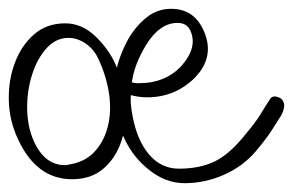

<svg xmlns="http://www.w3.org/2000/svg" viewBox="-25 -412 665 436"><path d="M138.8 -5Q57.8 -5 15.8 -96Q-3.9 -138 -5 -184Q-6.1 -230 8.8 -269.5Q23.7 -309 52.4 -334Q81.1 -359 123.1 -359Q160.1 -359 190.1 -331Q220 -303 235.9 -269Q256.3 -224 260 -177.5Q263.8 -131 250.8 -92Q237.8 -53 209.8 -29Q181.8 -5 138.8 -5ZM122.5 -37Q128.5 -37 129.2 -38Q166.1 -43 188.3 -66Q210.5 -89 219.5 -123.5Q228.5 -158 222.8 -198Q217 -238 199 -277Q188.7 -300 169.7 -313Q150.7 -326 130.7 -326Q101.7 -326 80.3 -302Q58.8 -278 47.4 -241Q35.9 -204 36.7 -163.5Q37.6 -123 52 -91Q76.5 -37 122.5 -37ZM394.2 4Q352.2 4 315 -25Q277.8 -54 258.1 -96Q224.4 -168 237.9 -244Q241 -265 248.8 -285.5Q256.6 -306 267.2 -325Q284.5 -354 308.6 -373Q332.7 -392 363.7 -392Q414.7 -392 436.8 -344Q464.7 -284 417 -235Q372.1 -191 309.1 -191Q298.1 -191 288.8 -192.5Q279.4 -194 272 -196Q270.4 -177 276.3 -147Q282.2 -117 292.3 -95Q323.5 -29 381.5 -29Q428.5 -29 462.7 -45.5Q496.9 -62 533.3 -108Q556.8 -136 566.9 -153Q577 -170 589.6 -189Q593.7 -193 598.7 -193Q603.7 -193 609.9 -190Q616.1 -187 618.4 -181Q624 -170 613.6 -150Q603.3 -134 592.3 -116.5Q581.4 -99 555.5 -68Q526.4 -34 483.3 -15Q440.2 4 394.2 4ZM288.7 -223Q320.7 -223 344.9 -233Q369.1 -243 386.7 -262Q424.8 -305 407 -343Q399.1 -360 378.1 -360Q338.1 -360 307.4 -311Q293 -287 285.5 -267.5Q278 -248 274.3 -225Q281.7 -223 288.7 -223Z"/></svg>

Font: Oooh Baby
Style: Normal
Weight: 400
Designer: Robert E. Leuschke
Foundry: Robert E. Leuschke
Version: Version 1.011; ttfautohint (v1.8.3)